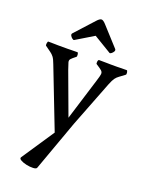

<svg xmlns="http://www.w3.org/2000/svg" viewBox="-180 -820 907 1179"><g transform="rotate(20 273.0 -230.5)"><path d="M264 83 88 -371Q77 -401 67 -414Q57 -427 44 -436Q31 -445 8 -462Q4 -465 6 -478Q8 -491 12 -491Q42 -491 53.5 -490.5Q65 -490 75 -490H139Q149 -490 160.5 -490.5Q172 -491 202 -491Q207 -491 208.5 -478Q210 -465 206 -462Q184 -445 176 -436Q168 -427 171.5 -414Q175 -401 186 -370L288 -94L373 -369Q383 -400 384.5 -413.5Q386 -427 376 -436Q366 -445 339 -462Q334 -465 336 -478Q338 -491 344 -491Q380 -491 394 -490.5Q408 -490 419 -490H462Q471 -490 482.5 -490.5Q494 -491 524 -491Q529 -491 531 -478Q533 -465 528 -462Q506 -445 493 -436Q480 -427 470.5 -414Q461 -401 449 -371L332 -70L314 -25ZM213 260Q210 269 189.5 270Q169 271 145.5 266Q122 261 106.5 252Q91 243 98 233L261 -11L332 -70ZM133 -589Q127 -582 132 -573Q137 -564 145 -558Q153 -552 157 -554L273 -624L389 -554Q393 -552 401 -558Q409 -564 414 -573Q419 -582 413 -589L302 -711Q284 -731 272.5 -730.5Q261 -730 244 -711Z"/></g></svg>

Font: Anvers
Style: Regular
Weight: 400
Designer: Ishtar van Looy
Version: Version 1.000